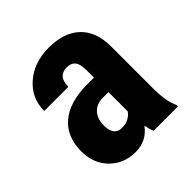

<svg xmlns="http://www.w3.org/2000/svg" viewBox="-153 -653 777 777"><g transform="rotate(-45 235.5 -264.0)"><path d="M301.3 0Q295.4 -12.2 289.6 -41Q252.4 9.8 189 9.8Q122.6 9.8 78.9 -34.2Q35.2 -78.1 35.2 -147.9Q35.2 -231 88.1 -276.4Q141.1 -321.8 240.7 -322.8H282.7V-365.2Q282.7 -400.9 270.5 -415.5Q258.3 -430.2 234.9 -430.2Q183.1 -430.2 183.1 -369.6H44.9Q44.9 -442.9 99.9 -490.5Q154.8 -538.1 238.8 -538.1Q325.7 -538.1 373.3 -492.9Q420.9 -447.8 420.9 -363.8V-115.2Q421.9 -46.9 440.4 -8.3V0ZM219.7 -98.6Q242.7 -98.6 258.8 -107.9Q274.9 -117.2 282.7 -129.9V-239.7H249.5Q214.4 -239.7 194.1 -217.3Q173.8 -194.8 173.8 -157.2Q173.8 -98.6 219.7 -98.6Z"/></g></svg>

Font: Roboto Condensed
Style: Bold
Weight: 700
Designer: Google
Version: Version 2.134; 2016